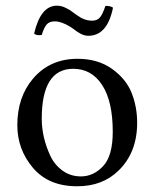

<svg xmlns="http://www.w3.org/2000/svg" viewBox="-20 -646 544 676"><path d="M304.2 -573.2Q321.3 -573.2 331.1 -583.7Q340.8 -594.2 351.1 -625Q367.2 -626 377.9 -619.1Q357.9 -520 291 -520Q285.2 -520 278.6 -521.5Q272 -522.9 264.4 -526.9Q256.8 -530.8 252.4 -533.9Q248 -537.1 239.5 -543.5Q231 -549.8 227.1 -551.8Q196.3 -570.8 172.9 -570.8Q153.8 -570.8 144.3 -559.8Q134.8 -548.8 127 -522.9Q107.9 -520 100.1 -527.8Q123 -626 180.2 -626Q189 -626 196.5 -624Q204.1 -622.1 213.1 -617.4Q222.2 -612.8 226.1 -610.4Q230 -607.9 240 -600.3Q250 -592.8 252 -591.8Q277.3 -573.2 304.2 -573.2ZM41 -205.1Q41 -304.2 96.2 -369.1Q155.8 -439 252.9 -439Q324.7 -439 374.3 -403.6Q423.8 -368.2 443.4 -319.1Q462.9 -270 462.9 -213.9Q462.9 -109.4 397.9 -45.9Q340.8 10.3 251 9.8Q150.9 9.8 95.9 -55.2Q41 -120.1 41 -205.1ZM237.8 -403.8Q127 -403.8 127 -228Q127 -195.8 134.5 -162.8Q142.1 -129.9 157 -97.9Q171.9 -65.9 200 -45.4Q228 -24.9 265.1 -24.9Q309.1 -24.9 343 -61Q377 -97.2 377 -182.1Q377 -289.1 339.8 -346.4Q302.7 -403.8 237.8 -403.8Z"/></svg>

Font: Linux Libertine
Style: Regular
Weight: 400
Designer: Philipp H. Poll
Foundry: Philipp H. Poll
Version: Version 5.3.0 ; ttfautohint (v0.9)